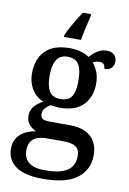

<svg xmlns="http://www.w3.org/2000/svg" viewBox="-106 -829 757 1131"><g transform="rotate(10 272.0 -263.5)"><path d="M232 239Q125 239 71 201.5Q17 164 17 95Q17 58 34.5 31.5Q52 5 81 -10Q110 -25 145 -30Q123 -39 104 -59.5Q85 -80 85 -113Q85 -144 102.5 -166.5Q120 -189 157 -210Q112 -227 87 -268Q62 -309 62 -362Q62 -448 110.5 -497.5Q159 -547 257 -547Q294 -547 325.5 -537.5Q357 -528 373 -515Q384 -527 398.5 -540Q413 -553 432 -561.5Q451 -570 473 -570Q504 -570 519 -554Q534 -538 534 -516Q534 -495 521 -478.5Q508 -462 477 -462Q477 -476 469.5 -487Q462 -498 444 -498Q431 -498 421.5 -495Q412 -492 403 -487Q421 -466 433 -437Q445 -408 445 -365Q445 -290 399 -240.5Q353 -191 257 -191Q245 -191 229 -192.5Q213 -194 203 -196Q186 -187 172.5 -172.5Q159 -158 159 -136Q159 -118 170.5 -109Q182 -100 218 -100H332Q394 -100 431.5 -80.5Q469 -61 486.5 -27.5Q504 6 504 50Q504 137 438 188Q372 239 232 239ZM234 187Q303 187 341.5 172.5Q380 158 396 132Q412 106 412 72Q412 31 387.5 15.5Q363 0 316 0H213Q187 0 163 7Q139 14 123.5 33.5Q108 53 108 91Q108 118 120 140Q132 162 159.5 174.5Q187 187 234 187ZM254 -242Q286 -242 304.5 -255.5Q323 -269 331 -296.5Q339 -324 339 -365Q339 -408 331 -437Q323 -466 304 -480.5Q285 -495 253 -495Q222 -495 203 -480Q184 -465 175.5 -436Q167 -407 167 -364Q167 -303 187 -272.5Q207 -242 254 -242ZM210 -616Q219 -637 233.5 -664Q248 -691 264.5 -718Q281 -745 296 -766H344V-753Q339 -732 333 -706.5Q327 -681 321.5 -655.5Q316 -630 312 -606H210Z"/></g></svg>

Font: Noto Serif Khmer Medium
Style: Regular
Weight: 500
Version: Version 2.003